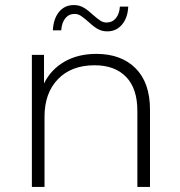

<svg xmlns="http://www.w3.org/2000/svg" viewBox="-20 -739 713 759"><path d="M573 -305V0H523V-301Q523 -389 478.5 -435Q434 -481 354 -481Q262 -481 209 -426Q156 -371 156 -278V0H106V-522H154V-409Q181 -464 234.5 -495Q288 -526 361 -526Q459 -526 516 -469Q573 -412 573 -305ZM328 -654Q311 -669 299.5 -676.5Q288 -684 275 -684Q252 -684 238 -666.5Q224 -649 222 -619H189Q191 -664 213 -691.5Q235 -719 272 -719Q294 -719 311.5 -708.5Q329 -698 348 -680Q365 -665 376.5 -657.5Q388 -650 401 -650Q424 -650 438 -667Q452 -684 454 -713H487Q485 -669 462.5 -642Q440 -615 404 -615Q382 -615 364.5 -625.5Q347 -636 328 -654Z"/></svg>

Font: Montserrat Atlas Light
Style: Regular
Weight: 300
Designer: Julieta Ulanovsky
Foundry: Julieta Ulanovsky
Version: Version 7.200